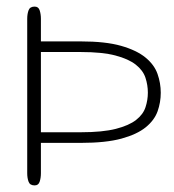

<svg xmlns="http://www.w3.org/2000/svg" viewBox="-20 -562 527 582"><path d="M104 -128.9V-37.1Q104 -22.9 100.3 -11.5Q96.7 0 85 0Q70.8 0 66.7 -11Q62.5 -22 62.5 -37.1V-504.9Q62.5 -520 66.7 -531Q70.8 -542 85 -542Q96.7 -542 100.3 -530.5Q104 -519 104 -504.9V-436.5H225.1Q299.8 -436.5 346.9 -423.1Q394 -409.7 420.9 -387.7Q447.8 -365.7 457.5 -337.9Q467.3 -310.1 467.3 -280.8Q467.3 -252 457.8 -224.9Q448.2 -197.8 421.9 -176.3Q395.5 -154.8 348.1 -141.8Q300.8 -128.9 225.1 -128.9ZM104 -161.1H225.1Q291 -161.1 331.1 -171.4Q371.1 -181.6 392.6 -198.5Q414.1 -215.3 421.1 -237.1Q428.2 -258.8 428.2 -281.2Q428.2 -304.2 420.9 -326.4Q413.6 -348.6 391.6 -366Q369.6 -383.3 329.8 -393.8Q290 -404.3 225.1 -404.3H104Z"/></svg>

Font: Gruppo
Style: Regular
Weight: 400
Foundry: Vernon Adams
Version: Version 1.000